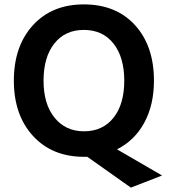

<svg xmlns="http://www.w3.org/2000/svg" viewBox="-20 -706 769 873"><path d="M680 -339Q680 -229 636 -148Q592 -67 512 -27L717 92L575 147L377 7H362Q217 7 130 -88Q43 -183 43 -339Q43 -496 129.5 -591Q216 -686 361 -686Q508 -686 594 -591.5Q680 -497 680 -339ZM178 -339Q178 -233 228 -171Q278 -109 362 -109Q447 -109 496 -170.5Q545 -232 545 -339Q545 -446 496 -508Q447 -570 361 -570Q276 -570 227 -508Q178 -446 178 -339Z"/></svg>

Font: Hind Siliguri SemiBold
Style: Regular
Weight: 600
Designer: Jyotish Sonowal
Foundry: Indian Type Foundry
Version: Version 1.001;PS 1.0;hotconv 1.0.86;makeotf.lib2.5.63406; tt